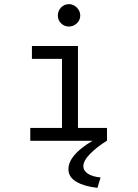

<svg xmlns="http://www.w3.org/2000/svg" viewBox="-20 -679 665 926"><path d="M126 0V-62H279V-395H134V-457H356V-62H496V0ZM313 -551Q290 -551 274.5 -566.5Q259 -582 259 -604Q259 -627 274.5 -643Q290 -659 313 -659Q334 -659 350.5 -642.5Q367 -626 367 -604Q367 -582 350.5 -566.5Q334 -551 313 -551ZM465 177 450 227Q386 220 348 197.5Q310 175 310 137Q310 97 350 57Q390 17 461 -19L495 0Q447 30 414.5 63Q382 96 382 123Q382 144 403.5 158.5Q425 173 465 177Z"/></svg>

Font: Inconsolata Expanded Thin
Style: Regular
Weight: 100
Width: 7
Monospace: yes
Designer: Raph Levien, Cyreal, Brenton Simpson
Foundry: Raph Levien, Cyreal, Google
Version: Version 3.100; ttfautohint (v1.8.4.7-5d5b)